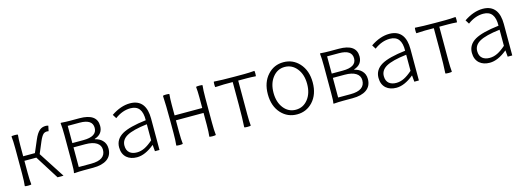

<svg xmlns="http://www.w3.org/2000/svg" viewBox="-5 -1263 5425 1992"><g transform="rotate(-15 2708.0 -267.0)"><path d="M129 5Q99 5 94 0Q100 -50 100 -133V-266V-400Q100 -484 94 -533Q99 -538 129 -538Q159 -538 163 -533Q158 -486 158 -418V-303H284L339 -432Q367 -499 399 -525Q425 -547 465 -547Q477 -547 492 -542L480 -486Q473 -488 463 -488Q439 -488 423 -474Q403 -455 382 -406L329 -280L510 0H446L286 -254H158V-127Q158 -47 164 0Q160 5 129 5Z M628 4Q622 4 622 0Q629 -28 628 -110Q628 -126 628 -133V-266V-400Q628 -484 622 -533Q622 -537 628 -537Q676 -533 725 -533H823Q1011 -533 1011 -401Q1011 -313 922 -285V-281Q971 -270 999 -241Q1034 -207 1034 -152Q1034 -76 978 -37Q925 0 829 0H728Q678 0 628 4ZM686 -46H819Q975 -46 975 -155Q975 -203 933 -230Q891 -257 811 -257H686V-151ZM686 -303H804Q951 -303 951 -396Q951 -488 813 -488H686V-395Z M1298 13Q1230 13 1188 -23Q1143 -63 1143 -134Q1143 -221 1225 -269Q1304 -314 1483 -335Q1487 -496 1361 -496Q1274 -496 1193 -435L1167 -477Q1270 -547 1369 -547Q1459 -547 1503 -487Q1541 -434 1541 -338V-169V0H1492L1486 -68H1484Q1385 13 1298 13ZM1310 -36Q1353 -36 1395 -57Q1434 -76 1483 -119V-205V-292Q1330 -274 1263 -236Q1201 -200 1201 -137Q1201 -85 1233 -59Q1262 -36 1310 -36Z M1756 5Q1726 5 1721 0Q1727 -50 1727 -133V-267Q1727 -434 1721 -533Q1726 -538 1756 -538Q1786 -538 1790 -533Q1785 -486 1785 -420V-306H2082V-420Q2082 -486 2077 -533Q2081 -538 2111 -538Q2142 -538 2146 -533Q2140 -484 2140 -400V-266V-133Q2140 -50 2146 0Q2142 5 2111 5Q2081 5 2076 0Q2082 -47 2082 -126V-253H1785V-126Q1785 -47 1791 0Q1787 5 1756 5Z M2486 5Q2456 5 2451 0Q2457 -90 2457 -242V-484H2363Q2331 -484 2269 -480Q2266 -483 2266 -509Q2266 -535 2269 -539Q2350 -533 2486 -533H2595Q2644 -533 2704 -538Q2707 -534 2707 -508.5Q2707 -483 2704 -480Q2658 -484 2610 -484H2516V-242V-121Q2516 -50 2521 0Q2517 5 2486 5Z M3017 13Q2916 13 2848 -60Q2776 -138 2776 -266.5Q2776 -395 2848 -473Q2916 -547 3017 -547Q3118 -547 3186 -473Q3258 -394 3258 -266Q3258 -138 3186 -60Q3118 13 3017 13ZM3017 -37Q3096 -37 3147 -101Q3198 -165 3198 -266Q3198 -368 3146.5 -432Q3095 -496 3017 -496Q2939 -496 2888 -431.5Q2837 -367 2837 -266Q2837 -165 2887.5 -101Q2938 -37 3017 -37Z M3414 4Q3408 4 3408 0Q3415 -28 3414 -110Q3414 -126 3414 -133V-266V-400Q3414 -484 3408 -533Q3408 -537 3414 -537Q3462 -533 3511 -533H3609Q3797 -533 3797 -401Q3797 -313 3708 -285V-281Q3757 -270 3785 -241Q3820 -207 3820 -152Q3820 -76 3764 -37Q3711 0 3615 0H3514Q3464 0 3414 4ZM3472 -46H3605Q3761 -46 3761 -155Q3761 -203 3719 -230Q3677 -257 3597 -257H3472V-151ZM3472 -303H3590Q3737 -303 3737 -396Q3737 -488 3599 -488H3472V-395Z M4084 13Q4016 13 3974 -23Q3929 -63 3929 -134Q3929 -221 4011 -269Q4090 -314 4269 -335Q4273 -496 4147 -496Q4060 -496 3979 -435L3953 -477Q4056 -547 4155 -547Q4245 -547 4289 -487Q4327 -434 4327 -338V-169V0H4278L4272 -68H4270Q4171 13 4084 13ZM4096 -36Q4139 -36 4181 -57Q4220 -76 4269 -119V-205V-292Q4116 -274 4049 -236Q3987 -200 3987 -137Q3987 -85 4019 -59Q4048 -36 4096 -36Z M4646 5Q4616 5 4611 0Q4617 -90 4617 -242V-484H4523Q4491 -484 4429 -480Q4426 -483 4426 -509Q4426 -535 4429 -539Q4510 -533 4646 -533H4755Q4804 -533 4864 -538Q4867 -534 4867 -508.5Q4867 -483 4864 -480Q4818 -484 4770 -484H4676V-242V-121Q4676 -50 4681 0Q4677 5 4646 5Z M5087 13Q5019 13 4977 -23Q4932 -63 4932 -134Q4932 -221 5014 -269Q5093 -314 5272 -335Q5276 -496 5150 -496Q5063 -496 4982 -435L4956 -477Q5059 -547 5158 -547Q5248 -547 5292 -487Q5330 -434 5330 -338V-169V0H5281L5275 -68H5273Q5174 13 5087 13ZM5099 -36Q5142 -36 5184 -57Q5223 -76 5272 -119V-205V-292Q5119 -274 5052 -236Q4990 -200 4990 -137Q4990 -85 5022 -59Q5051 -36 5099 -36Z"/></g></svg>

Font: GenSekiGothic TW L
Style: Regular
Weight: 300
Version: Version 1.501;PS 1;hotconv 16.6.51;makeotf.lib2.5.65220